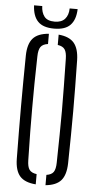

<svg xmlns="http://www.w3.org/2000/svg" viewBox="-63 -987 516 1029"><g transform="rotate(5 195.5 -472.5)"><path d="M170 5Q110.5 0.5 84.2 -29.5Q58 -59.5 57 -122Q56 -202.5 55.5 -270.5Q55 -338.5 55 -402.5Q55 -466.5 55.5 -533.2Q56 -600 57 -677.5Q58 -740 84.2 -770.2Q110.5 -800.5 170 -805V-750Q141.5 -746 130.5 -729.8Q119.5 -713.5 119 -679Q117 -598.5 116.2 -532.2Q115.5 -466 115.5 -403.8Q115.5 -341.5 116.2 -273.5Q117 -205.5 119 -120.5Q119.5 -85.5 130.5 -69.8Q141.5 -54 170 -50ZM222.5 5V-50.5Q250 -54.5 260.8 -70.2Q271.5 -86 272 -120.5Q273.5 -203 274.5 -270.2Q275.5 -337.5 275.5 -399.5Q275.5 -461.5 274.5 -528.8Q273.5 -596 272 -679Q271.5 -713.5 260.8 -729.5Q250 -745.5 222.5 -749.5V-805Q280 -800 305.8 -769.5Q331.5 -739 333 -677.5Q334.5 -600 335.2 -533.2Q336 -466.5 336 -402.5Q336 -338.5 335.2 -270.5Q334.5 -202.5 333 -122Q331.5 -60 305.8 -30.2Q280 -0.5 222.5 5ZM195 -835Q135.5 -835 107.8 -863.8Q80 -892.5 77.5 -950H121.5Q122.5 -915.5 139 -894Q155.5 -872.5 195 -872.5Q231.5 -872.5 250 -893.2Q268.5 -914 269 -950H312Q310 -893 282.2 -864Q254.5 -835 195 -835Z"/></g></svg>

Font: Big Shoulders Stencil Text Thin Light
Style: Regular
Weight: 300
Version: Version 2.001